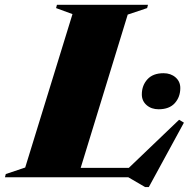

<svg xmlns="http://www.w3.org/2000/svg" viewBox="-76 -735 792 796"><path d="M453.5 -674.5 258.5 -39H458L666.5 -238.5L686.5 -226.5L541 40.5H525.5L456 0H-55.5L-52 -13.5L28.5 -40.5L224.5 -676.5L156.5 -701.5L160 -715H537.5L534 -701.5ZM581.5 -282Q551.5 -282 531.8 -299.2Q512 -316.5 512 -343.5Q512 -380.5 535 -406Q558 -431.5 602 -431.5Q632 -431.5 651.8 -414.2Q671.5 -397 671.5 -370Q671.5 -333 648.8 -307.5Q626 -282 581.5 -282Z"/></svg>

Font: Newsreader Display ExtraBold
Style: Italic
Weight: 800
Italic angle: -17°
Designer: Hugues Gentile
Foundry: Production Type
Version: Version 1.001